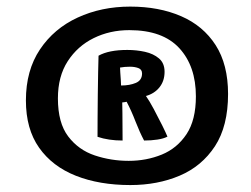

<svg xmlns="http://www.w3.org/2000/svg" viewBox="-20 -680 740 567"><path d="M365 -133.5Q273.5 -133.5 204 -161Q134.5 -188.5 95.5 -243.8Q56.5 -299 56.5 -383.5Q56.5 -472 98 -534Q139.5 -596 209.5 -628.2Q279.5 -660.5 364.5 -660.5Q449.5 -660.5 514.8 -632.2Q580 -604 616.8 -546.8Q653.5 -489.5 653.5 -402.5Q653.5 -307.5 614.8 -248.2Q576 -189 510.5 -161.2Q445 -133.5 365 -133.5ZM360 -205Q412.5 -205 457.8 -223.5Q503 -242 530.8 -283.8Q558.5 -325.5 558.5 -395.5Q558.5 -484.5 509.5 -537.8Q460.5 -591 362 -591Q304.5 -591 256.8 -567.5Q209 -544 180 -499.2Q151 -454.5 151 -389.5Q151 -317 181.5 -277Q212 -237 260 -221Q308 -205 360 -205ZM342 -265Q300.5 -265 268 -276Q268 -298 268.2 -331Q268.5 -364 268.8 -400Q269 -436 269.8 -466.8Q270.5 -497.5 271 -515.5Q301 -532.5 356 -532.5Q383 -532.5 408 -527Q433 -521.5 449.5 -507.5Q466 -493.5 466 -468Q466 -441 451 -422.2Q436 -403.5 411 -396.5Q421 -382.5 434.2 -357.8Q447.5 -333 459 -309.8Q470.5 -286.5 474.5 -276.5Q463 -270.5 444.8 -267.8Q426.5 -265 405.5 -265Q392.5 -289.5 380.2 -321.2Q368 -353 354 -379.5Q348 -378 341 -377.5Q341.5 -369 341.5 -346Q341.5 -323 341.8 -299.2Q342 -275.5 342 -265ZM337.5 -427.5Q363 -427.5 381.2 -435.2Q399.5 -443 399.5 -463Q399.5 -475 388.5 -479Q377.5 -483 364 -483Q348 -483 334.5 -480.5Q334.5 -477 335.2 -465.8Q336 -454.5 336.8 -443Q337.5 -431.5 337.5 -427.5Z"/></svg>

Font: Grandstander Medium
Style: Regular
Weight: 500
Designer: Tyler Finck
Foundry: Etcetera Type Co
Version: Version 1.200; ttfautohint (v1.8.3)